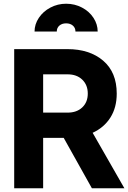

<svg xmlns="http://www.w3.org/2000/svg" viewBox="-20 -1008 687 1028"><path d="M56 -745H341Q460 -745 532.5 -683Q605 -621 605 -507Q605 -432 571 -378.5Q537 -325 476 -297L646 0H472L321 -270H211V0H56ZM342 -405Q391 -405 420.5 -433Q450 -461 450 -507Q450 -553 420.5 -581.5Q391 -610 342 -610H211V-405ZM334 -988Q380 -988 419 -967.5Q458 -947 480.5 -912.5Q503 -878 503 -839H384Q384 -859 370 -871Q356 -883 334 -883Q312 -883 298 -871Q284 -859 284 -839H165Q165 -878 188 -912.5Q211 -947 250 -967.5Q289 -988 334 -988Z"/></svg>

Font: BLUETTI 2.0
Style: Bold
Weight: 700
Designer: Stijn de Vries
Foundry: tokotype
Version: Version 2.005;October 31, 2023;FontCreator 14.0.0.2814 64-bi